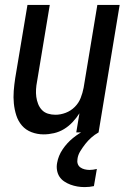

<svg xmlns="http://www.w3.org/2000/svg" viewBox="-20 -540 540 783"><path d="M158 8Q132 8 108.5 -1Q85 -10 69.5 -28Q54 -46 46.5 -69.5Q39 -93 36.5 -118Q34 -143 36 -169Q38 -195 42 -221L92 -520H183L131 -207Q128 -192 127 -176Q126 -160 128 -145Q130 -130 135.5 -116Q141 -102 151 -91.5Q161 -81 175.5 -76.5Q190 -72 206 -72Q227 -72 248 -80Q269 -88 285 -104Q301 -120 309 -140.5Q317 -161 321 -182L377 -520H468L382 0H291L304 -78Q292 -59 276 -42Q260 -25 241 -13.5Q222 -2 200.5 3Q179 8 158 8ZM325 223Q310 223 295.5 220.5Q281 218 267.5 213Q254 208 242 200Q230 192 222.5 180.5Q215 169 212.5 154Q210 139 213 124Q218 95 235.5 69Q253 43 277.5 23Q302 3 330 -10.5Q358 -24 387 -31L382 0Q366 9 352.5 21Q339 33 328 47Q317 61 307.5 76.5Q298 92 296 108Q294 119 297 128Q300 137 307.5 142.5Q315 148 325 150.5Q335 153 345 153Q352 153 359.5 152Q367 151 375 149L363 219Q354 221 344.5 222Q335 223 325 223Z"/></svg>

Font: Iosevka SS04 Medium
Style: Italic
Weight: 500
Italic angle: -9°
Monospace: yes
Designer: Belleve Invis
Foundry: Belleve Invis
Version: Version 19.0.0; ttfautohint (v1.8.4)